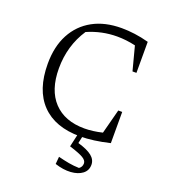

<svg xmlns="http://www.w3.org/2000/svg" viewBox="-155 -769 971 1099"><g transform="rotate(20 330.5 -220.0)"><path d="M383 7Q231 7 149.5 -77.5Q68 -162 68 -321Q68 -426 108 -501Q148 -576 221.5 -616.5Q295 -657 397 -657Q435 -657 477 -651.5Q519 -646 563 -634V-445H539L501 -590Q444 -603 389 -603Q296 -603 209 -565Q137 -456 137 -318Q137 -186 204 -115Q271 -44 391 -44Q442 -44 500 -58L539 -207H563V-17Q463 7 383 7ZM371 -13H401L388 46Q447 63 474 85Q501 107 501 138Q501 173 474 193.5Q447 214 403 217Q359 220 307 203L311 158Q346 167 376.5 172.5Q407 178 440 179Q458 167 458 145Q458 127 434.5 113Q411 99 350 80Z"/></g></svg>

Font: Piazzolla SC Light
Style: Regular
Weight: 300
Designer: Juan Pablo del Peral
Foundry: Huerta Tipografica
Version: Version 1.330